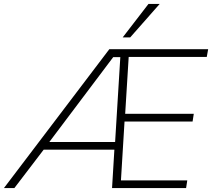

<svg xmlns="http://www.w3.org/2000/svg" viewBox="-46 -955 1077 975"><path d="M-26 0 509 -705H1011L1004 -666H585L609 -690L589 -366L573 -377H938L932 -338H578L587 -348L567 -20L563 -39H905L899 0H523L535 -198L559 -195H161L185 -207L27 0ZM529 -665 197 -224 187 -234H546L538 -225L565 -665ZM577 -765 708 -935H765L615 -765Z"/></svg>

Font: Mulish ExtraLight ExtraLight
Style: Italic
Weight: 250
Italic angle: -9°
Version: Version 3.603